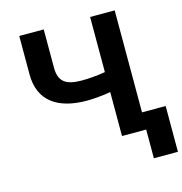

<svg xmlns="http://www.w3.org/2000/svg" viewBox="-127 -842 1075 1133"><g transform="rotate(-15 410.0 -275.5)"><path d="M92.7 -727.3V-492.9C92.3 -327.4 205.6 -255 381 -255C417.6 -255 481.5 -259.9 525.6 -268.8V0H673.3V175.4H820.3V-104.4H675.8V-727.3H525.6V-390.6C481.9 -382.1 418 -377.8 381 -377.8C284.4 -377.8 242.2 -408.7 242.2 -492.9V-727.3Z"/></g></svg>

Font: Magic Ui Pro
Style: Bold
Weight: 700
Designer: Stefan Endress, Andreas Faust
Version: Version 1.000;FEAKit 1.0